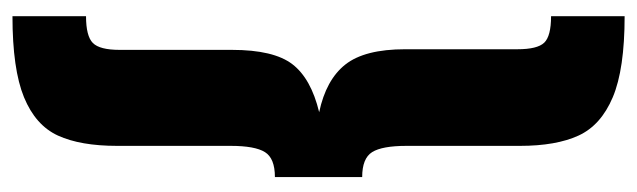

<svg xmlns="http://www.w3.org/2000/svg" viewBox="-377 -504 1022 308"><g transform="rotate(-90 134.0 -350.0)"><path d="M262 -723Q230 -723 219 -712Q208 -701 208 -669V-489Q208 -422 185 -392Q162 -362 108 -349Q160 -338 184.5 -307Q209 -276 209 -211V-31Q209 1 219.5 12Q230 23 262 23V141Q177 141 132 122Q87 103 70.5 67Q54 31 54 -27V-209Q54 -248 44 -264Q34 -280 4 -280V-420Q34 -420 44 -436Q54 -452 54 -491V-673Q54 -732 70.5 -768Q87 -804 132 -822.5Q177 -841 262 -841Z"/></g></svg>

Font: Fira Sans Extra Condensed ExtraBold
Style: Regular
Weight: 800
Width: 1
Designer: Carrois Corporate & Edenspiekermann AG
Foundry: Carrois Corporate GbR & Edenspiekermann AG
Version: Version 4.203